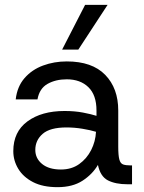

<svg xmlns="http://www.w3.org/2000/svg" viewBox="-20 -762 595 794"><path d="M218 12Q157 12 116.5 -9Q76 -30 55.5 -64Q35 -98 35 -137Q35 -217 93.5 -260Q152 -303 247 -303Q289 -303 323 -296.5Q357 -290 379 -283V-305Q379 -369 345.5 -401.5Q312 -434 256 -434Q210 -434 176.5 -415Q143 -396 135 -351H45Q51 -404 81.5 -439Q112 -474 158 -491Q204 -508 256 -508Q361 -508 415 -452.5Q469 -397 469 -305V-156Q469 -119 473.5 -102.5Q478 -86 489 -82Q500 -78 519 -78H526V0H507Q458 0 426.5 -16Q395 -32 385 -80Q362 -41 321 -14.5Q280 12 218 12ZM232 -61Q276 -61 307.5 -83.5Q339 -106 357 -141.5Q375 -177 377 -217Q354 -224 321 -229.5Q288 -235 255 -235Q187 -235 156.5 -208.5Q126 -182 126 -142Q126 -107 154 -84Q182 -61 232 -61ZM237 -557 332 -742H425L304 -557Z"/></svg>

Font: HostGroteskRegular
Style: Regular
Weight: 400
Designer: Doukan Karapınar based on Poppins by Indian Type Foundry, Jonny Pinhorn
Foundry: Element Type
Version: Version 1.001; ttfautohint (v1.8.4.7-5d5b)